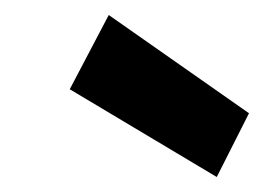

<svg xmlns="http://www.w3.org/2000/svg" viewBox="-20 -790 352 256"><path d="M269 -554 73 -671 125 -770 312 -639Z"/></svg>

Font: DM Sans 12pt ExtraBold
Style: Italic
Weight: 800
Italic angle: -10°
Version: Version 4.004;gftools[0.9.30]